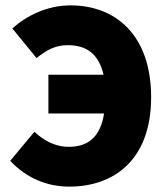

<svg xmlns="http://www.w3.org/2000/svg" viewBox="-20 -682 626 714"><path d="M238 12C402 12 542 -86 542 -320C542 -554 408 -662 242 -662C154 -662 76 -622 26 -576L116 -466C153 -496 186 -514 232 -514C301 -514 347 -482 365 -404H160V-260H367C353 -170 305 -136 236 -136C182 -136 140 -162 108 -192L18 -84C78 -20 154 12 238 12Z"/></svg>

Font: Giro Sans Black
Style: Regular
Weight: 900
Designer: Paul D. Hunt
Foundry: Adobe Systems Incorporated
Version: Version 1.000;PS 1.0;hotconv 1.0.88;makeotf.lib2.5.647800